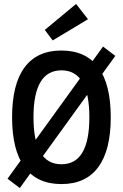

<svg xmlns="http://www.w3.org/2000/svg" viewBox="-20 -917 620 969"><path d="M290 12Q167 12 104 -73.5Q41 -159 41 -325Q41 -492 104 -577Q167 -662 290 -662Q413 -662 476 -577Q539 -492 539 -325Q539 -159 476 -73.5Q413 12 290 12ZM290 -88Q431 -88 431 -325Q431 -562 290 -562Q149 -562 149 -325Q149 -88 290 -88ZM80 32 18 -15 500 -682 562 -635ZM246 -713 206 -766 364 -897 424 -820Z"/></svg>

Font: Sometype Mono SemiBold
Style: Regular
Weight: 600
Designer: Ryoichi Tsunekawa
Foundry: Dharma Type
Version: Version 1.001